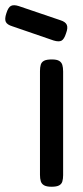

<svg xmlns="http://www.w3.org/2000/svg" viewBox="-98 -700 314 730"><path d="M98 10Q79 10 69.5 4.5Q60 -1 57 -11Q54 -21 54 -35V-430Q54 -444 57 -454Q60 -464 69.5 -469Q79 -474 99 -474Q118 -474 127 -468.5Q136 -463 139 -453Q142 -443 142 -428V-34Q142 -20 139 -10Q136 0 126.5 5Q117 10 98 10ZM106 -546 -51 -600Q-71 -606 -76 -617Q-81 -628 -74 -649Q-67 -672 -56.5 -677.5Q-46 -683 -27 -677L132 -623Q151 -617 156 -605.5Q161 -594 153 -573Q146 -551 136 -545.5Q126 -540 106 -546Z"/></svg>

Font: Fredoka SemiExpanded
Style: Regular
Weight: 400
Width: 6
Designer: Ben Nathan
Foundry: Milena B. Brandão, Ben Nathan
Version: Version 2.001